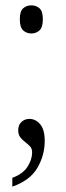

<svg xmlns="http://www.w3.org/2000/svg" viewBox="-20 -543 246 717"><path d="M97 -418Q79 -418 66.5 -429.5Q54 -441 54 -471Q54 -501 66.5 -512Q79 -523 97 -523Q115 -523 127.5 -512Q140 -501 140 -471Q140 -441 127.5 -429.5Q115 -418 97 -418ZM26 121Q65 107 82.5 80Q100 53 100 26Q100 12 92 3.5Q84 -5 74 -12.5Q64 -20 56 -30Q48 -40 48 -57Q48 -76 60 -87.5Q72 -99 90 -99Q113 -99 130 -79Q147 -59 147 -17Q147 37 119.5 84Q92 131 26 154Z"/></svg>

Font: Noto Serif Condensed Light
Style: Regular
Weight: 300
Width: 3
Designer: Monotype Design Team
Foundry: Monotype Imaging Inc.
Version: Version 2.013